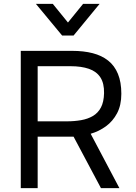

<svg xmlns="http://www.w3.org/2000/svg" viewBox="-20 -969 698 989"><path d="M87 0V-707H352Q411 -707 457.5 -695Q504 -683 537 -657Q570 -631 587.5 -588.5Q605 -546 605 -486Q605 -427 583 -385.5Q561 -344 525 -318Q489 -292 447 -280L595 0H500L359 -265H174V0ZM174 -344H324Q363 -344 397.5 -350Q432 -356 458.5 -371.5Q485 -387 500 -415.5Q515 -444 516 -489Q517 -540 497 -570.5Q477 -601 438 -614.5Q399 -628 343 -628H174ZM300 -786 165 -949H252L330 -853L408 -949H493L359 -786Z"/></svg>

Font: Onest
Style: Regular
Weight: 400
Designer: Dmitri Voloshin, Andrey Kudryavtsev
Foundry: Dmitri Voloshin, Andrey Kudryavtsev
Version: Version 1.000;gftools[0.9.33]